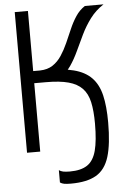

<svg xmlns="http://www.w3.org/2000/svg" viewBox="-64 -846 728 1088"><g transform="rotate(-5 300.0 -302.0)"><path d="M295 196Q270 196 256.5 193.5Q243 191 233 184V114Q243 121 256.5 124Q270 127 295 127Q358 127 394 103Q430 79 445 22.5Q460 -34 460 -131Q460 -204 449 -253.5Q438 -303 409.5 -332.5Q381 -362 331.5 -375.5Q282 -389 204 -389V-458Q303 -458 367 -441.5Q431 -425 468 -387Q505 -349 520 -286.5Q535 -224 535 -131Q535 -8 513 63.5Q491 135 438.5 165.5Q386 196 295 196ZM62 0V-800H137V0ZM84 -389V-458H176Q219 -459 248.5 -478.5Q278 -498 299 -530Q320 -562 337 -600Q354 -638 370.5 -676.5Q387 -715 408.5 -747.5Q430 -780 461 -800H567Q521 -770 490 -728.5Q459 -687 436.5 -640.5Q414 -594 393.5 -549.5Q373 -505 348 -468.5Q323 -432 288 -410.5Q253 -389 201 -389Z"/></g></svg>

Font: Victor Mono
Style: Regular
Weight: 400
Monospace: yes
Designer: Rune Bjørnerås
Version: Version 1.561;gftools[0.9.30]